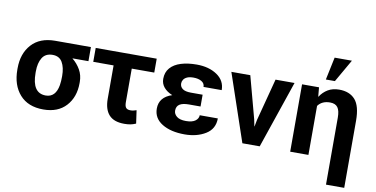

<svg xmlns="http://www.w3.org/2000/svg" viewBox="-87 -1028 2904 1483"><g transform="rotate(10 1364.5 -286.0)"><path d="M281.5 10Q161.5 10 96.5 -63.5Q31.5 -137 31.5 -259V-269Q31.5 -385 96.5 -456.8Q161.5 -528.5 281 -528.5H561V-418H437L436.5 -416.5Q474.5 -386 498.8 -343.5Q523 -301 523 -249V-239Q523 -129 459.5 -59.5Q396 10 281.5 10ZM281.5 -99.5Q359 -99.5 376 -197.5Q381 -228 381 -269Q381 -336.5 357.2 -377.2Q333.5 -418 281 -418Q225 -418 199.8 -377Q174.5 -336 174.5 -269V-259Q174.5 -258.5 174.5 -257.5Q174.5 -99.5 281.5 -99.5Z M916.5 10.5Q835 10.5 796.5 -32.5Q758 -75.5 758 -158.5V-419.5H598.5V-528.5H1077V-419.5H900.5V-156.5Q900.5 -125.5 911 -113Q921.5 -100.5 945 -100.5Q959 -100.5 968 -102.5Q977 -104.5 993 -109.5L1007.5 -7Q985.5 2.5 965 6.5Q944.5 10.5 916.5 10.5Z M1390 10Q1280.5 10 1212.5 -32Q1144.5 -74 1144.5 -149.5Q1144.5 -239.5 1244 -272Q1201 -289.5 1177.2 -318Q1153.5 -346.5 1153.5 -384Q1153.5 -436 1183.5 -470.2Q1213.5 -504.5 1266.8 -521Q1320 -537.5 1390 -537.5Q1486 -537.5 1549.8 -494.2Q1613.5 -451 1613.5 -376.5H1471Q1471 -404.5 1446 -419.2Q1421 -434 1382.5 -434Q1351.5 -434 1332.8 -425.5Q1314 -417 1305 -403Q1296 -389 1296 -373.5Q1296 -347 1317 -331.5Q1338 -316 1383 -316H1474.5V-223.5H1383Q1335 -223.5 1310.8 -208Q1286.5 -192.5 1286.5 -158.5Q1286.5 -132 1310 -112.8Q1333.5 -93.5 1382 -93.5Q1431.5 -93.5 1455.8 -111.8Q1480 -130 1480 -156H1622Q1622 -73.5 1554 -31.8Q1486 10 1390 10Z M1978 0H1842L1662.5 -528.5H1811L1900 -197L1910.5 -144.5H1912L1922 -197L2009 -528.5H2158Z M2462.5 -597H2391.5L2429 -775H2564.5ZM2676.5 202.5H2533.5V-323Q2533.5 -378 2515 -403Q2496.5 -428 2454.5 -428Q2392 -428 2360 -384.5V0H2217V-528.5H2350L2356.5 -456.5L2358 -456Q2382.5 -494 2419.5 -516Q2456.5 -538 2507 -538Q2589 -538 2632.8 -488.5Q2676.5 -439 2676.5 -323.5Z"/></g></svg>

Font: Roberto Sans
Style: Bold
Weight: 700
Designer: Google (font) & Cristiano Sobral (main changes)
Version: Version 1.000;October 12, 2021;FontCreator 14.0.0.2814 64-bi